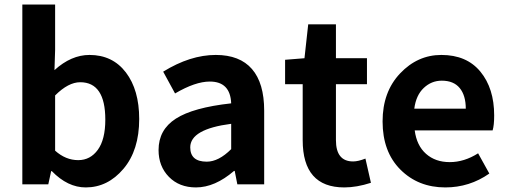

<svg xmlns="http://www.w3.org/2000/svg" viewBox="-20 -818 2254 852"><path d="M360.4 13.7Q280.3 13.7 210 -58.6H207L194.3 0H79.1V-797.9H224.6V-596.7L221.7 -506.8Q295.9 -574.2 377 -574.2Q479.5 -574.2 538.6 -496.6Q597.7 -418.9 597.7 -290Q597.7 -151.4 527.8 -68.8Q458 13.7 360.4 13.7ZM327.1 -107.4Q380.9 -107.4 414.1 -153.3Q447.3 -199.2 447.3 -287.1Q447.3 -453.1 335.9 -453.1Q283.2 -453.1 224.6 -394.5V-149.4Q271.5 -107.4 327.1 -107.4Z M849.6 13.7Q775.4 13.7 729.5 -33.2Q683.6 -80.1 683.6 -152.3Q683.6 -242.2 760.3 -291.5Q836.9 -340.8 1005.9 -359.4Q1002 -456.1 911.1 -456.1Q846.7 -456.1 756.8 -403.3L704.1 -500Q824.2 -574.2 937.5 -574.2Q1043.9 -574.2 1098.1 -511.7Q1152.3 -449.2 1152.3 -327.1V0H1033.2L1021.5 -59.6H1018.6Q933.6 13.7 849.6 13.7ZM897.5 -100.6Q950.2 -100.6 1005.9 -156.2V-268.6Q824.2 -245.1 824.2 -164.1Q824.2 -100.6 897.5 -100.6Z M1507.8 13.7Q1323.2 13.7 1323.2 -196.3V-444.3H1245.1V-552.7L1331.1 -559.6L1347.7 -710H1470.7V-559.6H1608.4V-444.3H1470.7V-196.3Q1470.7 -101.6 1546.9 -101.6Q1569.3 -101.6 1601.6 -114.3L1626 -6.8Q1562.5 13.7 1507.8 13.7Z M1956.1 13.7Q1835.9 13.7 1756.8 -65.4Q1677.7 -144.5 1677.7 -279.3Q1677.7 -410.2 1755.4 -492.2Q1833 -574.2 1938.5 -574.2Q2050.8 -574.2 2111.8 -500Q2172.9 -425.8 2172.9 -305.7Q2172.9 -261.7 2166 -239.3H1820.3Q1829.1 -171.9 1870.6 -135.3Q1912.1 -98.6 1975.6 -98.6Q2040 -98.6 2101.6 -137.7L2151.4 -47.9Q2063.5 13.7 1956.1 13.7ZM1818.4 -335.9H2046.9Q2046.9 -394.5 2020 -427.2Q1993.2 -460 1940.4 -460Q1894.5 -460 1860.4 -427.7Q1826.2 -395.5 1818.4 -335.9Z"/></svg>

Font: Nasu
Style: Bold
Weight: 700
Designer: Ryoko NISHIZUKA (kana &amp; ideographs); Paul D. Hunt (Latin, Greek &amp; Cyrillic); Wenlong ZHANG (bopomofo); Sandoll C
Version: Version 2014.1215